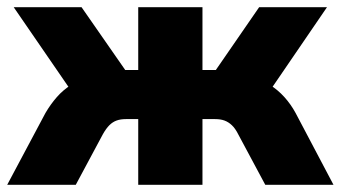

<svg xmlns="http://www.w3.org/2000/svg" viewBox="-33 -512 944 532"><path d="M-13 0 93 -199Q107 -223 124.5 -243Q142 -263 164.5 -277Q187 -291 212 -294L181 -236L5 -492H193L314 -318H350V-492H528V-318H565L685 -492H873L698 -236L666 -294Q692 -291 714.5 -277Q737 -263 755 -243Q773 -223 786 -199L891 0H702L627 -140Q619 -156 609.5 -165Q600 -174 589 -178Q578 -182 563 -182H528V0H350V-182H316Q301 -182 290 -178Q279 -174 270 -165Q261 -156 252 -140L177 0Z"/></svg>

Font: Nunito Sans 12pt Black
Style: Regular
Weight: 900
Designer: Vernon Adams
Foundry: Vernon Adams
Version: Version 3.101;gftools[0.9.27]